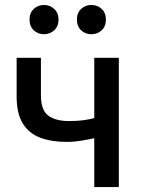

<svg xmlns="http://www.w3.org/2000/svg" viewBox="-20 -754 578 774"><path d="M360 0V-197Q344 -193 311.5 -187.5Q279 -182 249 -182Q187 -182 142 -199Q97 -216 72 -256Q47 -296 47 -366V-521H145V-369Q145 -310 174.5 -288Q204 -266 258 -266Q292 -266 317 -269.5Q342 -273 360 -278V-521H459V0ZM348 -616Q324 -616 307 -632Q290 -648 290 -675Q290 -702 307 -718Q324 -734 348 -734Q373 -734 390 -718Q407 -702 407 -675Q407 -648 390 -632Q373 -616 348 -616ZM157 -616Q133 -616 116 -632Q99 -648 99 -675Q99 -702 116 -718Q133 -734 157 -734Q181 -734 198.5 -718Q216 -702 216 -675Q216 -648 198.5 -632Q181 -616 157 -616Z"/></svg>

Font: Ubuntu Sans Medium
Style: Regular
Weight: 500
Designer: Dalton Maag Ltd
Foundry: Dalton Maag Ltd
Version: Version 1.006; ttfautohint (v1.8.4.7-5d5b)